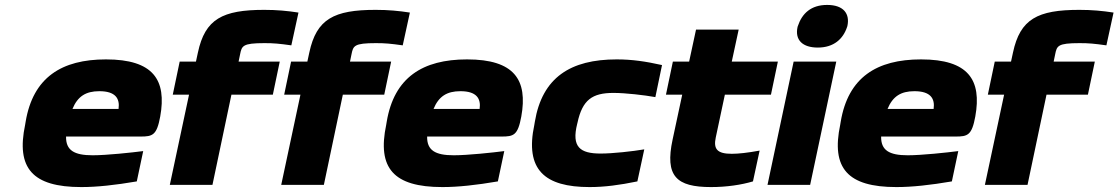

<svg xmlns="http://www.w3.org/2000/svg" viewBox="-20 -750 4538 779"><path d="M630 -277C657 -426 602 -509 410 -509C230 -509 114 -436 84 -256L82 -244C45 -68 111 9 310 9C374 9 447 1 535 -14L561 -137C515 -131 412 -120 356 -120C281 -120 247 -140 248 -196H550C599 -196 616 -201 630 -277ZM274 -308C295 -359 328 -380 383 -380C448 -380 467 -351 461 -308Z M1053 -575C1091 -575 1112 -573 1162 -566L1191 -699C1146 -706 1103 -710 1052 -710C883 -710 812 -673 783 -537L775 -500H709L681 -366H747L669 0H842L919 -366H1087L1115 -500H948L954 -529C961 -564 964 -575 1053 -575Z M1505 -575C1543 -575 1564 -573 1614 -566L1643 -699C1598 -706 1555 -710 1504 -710C1335 -710 1264 -673 1235 -537L1227 -500H1161L1133 -366H1199L1121 0H1294L1371 -366H1539L1567 -500H1400L1406 -529C1413 -564 1416 -575 1505 -575Z M2095 -277C2122 -426 2067 -509 1875 -509C1695 -509 1579 -436 1549 -256L1547 -244C1510 -68 1576 9 1775 9C1839 9 1912 1 2000 -14L2026 -137C1980 -131 1877 -120 1821 -120C1746 -120 1712 -140 1713 -196H2015C2064 -196 2081 -201 2095 -277ZM1739 -308C1760 -359 1793 -380 1848 -380C1913 -380 1932 -351 1926 -308Z M2150 -256 2148 -244C2109 -61 2190 9 2372 9C2433 9 2493 1 2566 -14L2594 -144C2547 -136 2466 -127 2417 -127C2334 -127 2298 -153 2322 -248L2323 -252C2343 -345 2383 -373 2469 -373C2518 -373 2595 -364 2639 -356L2666 -486C2599 -501 2544 -509 2482 -509C2295 -509 2180 -436 2150 -256Z M2949 -126C2890 -126 2874 -145 2884 -192L2921 -366H3108L3136 -500H2949L2977 -630H2804L2776 -500H2710L2682 -366H2748L2709 -184C2677 -35 2724 9 2865 9C2928 9 2988 0 3035 -14L3062 -139C3013 -130 2976 -126 2949 -126Z M3200 -500 3094 0H3267L3373 -500ZM3216 -641C3204 -587 3237 -557 3298 -557C3363 -557 3401 -592 3417 -641L3418 -644C3429 -694 3403 -730 3336 -730C3270 -730 3234 -695 3217 -644Z M3937 -277C3964 -426 3909 -509 3717 -509C3537 -509 3421 -436 3391 -256L3389 -244C3352 -68 3418 9 3617 9C3681 9 3754 1 3842 -14L3868 -137C3822 -131 3719 -120 3663 -120C3588 -120 3554 -140 3555 -196H3857C3906 -196 3923 -201 3937 -277ZM3581 -308C3602 -359 3635 -380 3690 -380C3755 -380 3774 -351 3768 -308Z M4360 -575C4398 -575 4419 -573 4469 -566L4498 -699C4453 -706 4410 -710 4359 -710C4190 -710 4119 -673 4090 -537L4082 -500H4016L3988 -366H4054L3976 0H4149L4226 -366H4394L4422 -500H4255L4261 -529C4268 -564 4271 -575 4360 -575Z"/></svg>

Font: LT Wave Black
Style: Italic
Weight: 900
Designer: Daniel Lyons
Version: Version 2.5 (Glyphs App)